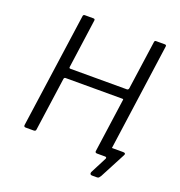

<svg xmlns="http://www.w3.org/2000/svg" viewBox="-152 -871 1063 1132"><g transform="rotate(20 379.5 -305.0)"><path d="M550 132Q542 132 539 127Q536 122 539 114L592 11Q594 6 592 3Q590 0 584 0H549L599 -75Q598 -67 600.5 -64Q603 -61 607 -61H676Q685 -61 688 -56.5Q691 -52 686 -44L602 116Q597 124 593 128Q589 132 581 132ZM563 -355H207Q199 -355 197 -346L150 -11Q149 0 136 0H86Q79 0 76.5 -3.5Q74 -7 75 -13L176 -731Q177 -742 187 -742H241Q253 -742 250 -729L208 -426Q207 -420 209 -418Q211 -416 217 -416H569Q579 -416 581 -427L624 -732Q625 -742 634 -742H689Q701 -742 698 -729L598 -11Q596 0 587 0H534Q521 0 522 -11L569 -347Q570 -352 569 -353.5Q568 -355 563 -355Z"/></g></svg>

Font: Libre Franklin Light
Style: Italic
Weight: 300
Italic angle: -8°
Designer: Pablo Impallari, Rodrigo Fuenzalida, Nhung Nguyen
Foundry: Impallari Type
Version: Version 3.000